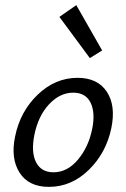

<svg xmlns="http://www.w3.org/2000/svg" viewBox="-20 -725 494 750"><path d="M331 -498 212 -659 278 -705 379 -528ZM171 5Q92 5 56.5 -50.5Q21 -106 39 -192Q59 -290 127.5 -355.5Q196 -421 283 -421Q361 -421 397 -367Q433 -313 415 -225Q395 -128 327 -61.5Q259 5 171 5ZM189 -52Q243 -52 284.5 -101.5Q326 -151 340 -221Q353 -284 334 -323.5Q315 -363 266 -363Q214 -363 171.5 -317.5Q129 -272 114 -197Q101 -130 121 -91Q141 -52 189 -52Z"/></svg>

Font: EauTestInfant Medium
Style: Italic
Weight: 500
Italic angle: -12°
Designer: Christian Thalmann (Catharsis Fonts)
Version: Version 0.001;PS 000.001;hotconv 1.0.88;makeotf.lib2.5.64775